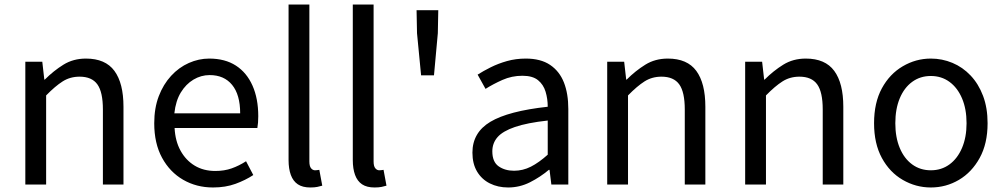

<svg xmlns="http://www.w3.org/2000/svg" viewBox="-20 -816 4439 849"><path d="M92 0V-543H167L176 -464H178Q217 -503 260.5 -530Q304 -557 360 -557Q446 -557 486 -502.5Q526 -448 526 -344V0H435V-332Q435 -409 410.5 -443Q386 -477 332 -477Q290 -477 257 -456Q224 -435 184 -394V0Z M922 13Q849 13 790 -21Q731 -55 696.5 -118.5Q662 -182 662 -271Q662 -338 682 -390.5Q702 -443 736.5 -480.5Q771 -518 815 -537.5Q859 -557 905 -557Q975 -557 1023 -526Q1071 -495 1096.5 -437.5Q1122 -380 1122 -302Q1122 -287 1121 -274Q1120 -261 1118 -250H752Q755 -192 778.5 -149.5Q802 -107 841 -83.5Q880 -60 932 -60Q972 -60 1004.5 -71.5Q1037 -83 1068 -103L1100 -42Q1065 -19 1021 -3Q977 13 922 13ZM751 -315H1042Q1042 -397 1006.5 -440.5Q971 -484 907 -484Q869 -484 835.5 -464Q802 -444 779.5 -407Q757 -370 751 -315Z M1352 13Q1318 13 1297 -1Q1276 -15 1266 -42.5Q1256 -70 1256 -108V-796H1348V-102Q1348 -81 1355.5 -72Q1363 -63 1373 -63Q1377 -63 1381 -63.5Q1385 -64 1392 -65L1405 5Q1395 8 1383 10.5Q1371 13 1352 13Z M1636 13Q1602 13 1581 -1Q1560 -15 1550 -42.5Q1540 -70 1540 -108V-796H1632V-102Q1632 -81 1639.5 -72Q1647 -63 1657 -63Q1661 -63 1665 -63.5Q1669 -64 1676 -65L1689 5Q1679 8 1667 10.5Q1655 13 1636 13Z M1842 -483 1824 -669 1822 -771H1918L1916 -669L1899 -483Z M2227 13Q2182 13 2146 -5Q2110 -23 2089.5 -57.5Q2069 -92 2069 -141Q2069 -230 2148.5 -277.5Q2228 -325 2402 -344Q2402 -379 2392.5 -410.5Q2383 -442 2359 -461.5Q2335 -481 2290 -481Q2243 -481 2201.5 -462.5Q2160 -444 2127 -423L2092 -486Q2117 -502 2150 -518.5Q2183 -535 2222 -546Q2261 -557 2305 -557Q2371 -557 2412.5 -529Q2454 -501 2473.5 -451.5Q2493 -402 2493 -334V0H2418L2410 -65H2407Q2369 -33 2323.5 -10Q2278 13 2227 13ZM2253 -61Q2292 -61 2327.5 -79Q2363 -97 2402 -132V-283Q2311 -273 2257 -254.5Q2203 -236 2180 -209.5Q2157 -183 2157 -147Q2157 -100 2185 -80.5Q2213 -61 2253 -61Z M2665 0V-543H2740L2749 -464H2751Q2790 -503 2833.5 -530Q2877 -557 2933 -557Q3019 -557 3059 -502.5Q3099 -448 3099 -344V0H3008V-332Q3008 -409 2983.5 -443Q2959 -477 2905 -477Q2863 -477 2830 -456Q2797 -435 2757 -394V0Z M3275 0V-543H3350L3359 -464H3361Q3400 -503 3443.5 -530Q3487 -557 3543 -557Q3629 -557 3669 -502.5Q3709 -448 3709 -344V0H3618V-332Q3618 -409 3593.5 -443Q3569 -477 3515 -477Q3473 -477 3440 -456Q3407 -435 3367 -394V0Z M4096 13Q4030 13 3972 -20.5Q3914 -54 3879.5 -117.5Q3845 -181 3845 -271Q3845 -362 3879.5 -425.5Q3914 -489 3972 -523Q4030 -557 4096 -557Q4146 -557 4191.5 -538Q4237 -519 4272 -482Q4307 -445 4327 -392Q4347 -339 4347 -271Q4347 -181 4312 -117.5Q4277 -54 4220 -20.5Q4163 13 4096 13ZM4096 -63Q4143 -63 4178.5 -89Q4214 -115 4234 -162Q4254 -209 4254 -271Q4254 -334 4234 -381Q4214 -428 4178.5 -454Q4143 -480 4096 -480Q4049 -480 4013.5 -454Q3978 -428 3958.5 -381Q3939 -334 3939 -271Q3939 -209 3958.5 -162Q3978 -115 4013.5 -89Q4049 -63 4096 -63Z"/></svg>

Font: Noto Sans KR Thin
Style: Regular
Weight: 400
Version: Version 2.004-H2;hotconv 1.0.118;makeotfexe 2.5.65603